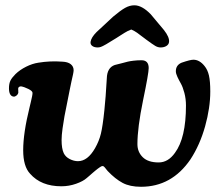

<svg xmlns="http://www.w3.org/2000/svg" viewBox="-20 -696 831 732"><path d="M423.3 -550.8Q375.5 -520.5 364.3 -517.1Q358.4 -515.1 352.5 -515.1Q339.4 -515.1 331.8 -520.8Q324.2 -526.4 325.2 -536.1Q327.6 -553.2 348.1 -573.7L411.1 -632.3Q439.5 -656.2 457 -666Q474.6 -675.8 492.2 -675.8Q521.5 -675.8 554.7 -641.6L605 -581.5Q626.5 -554.2 624.5 -536.1Q623.5 -526.4 614.5 -520.8Q605.5 -515.1 592.3 -515.1Q582 -515.1 572 -521Q562 -526.9 537.6 -544.9Q532.7 -548.8 529.8 -550.8Q525.4 -553.7 516.1 -561Q506.8 -568.4 502.9 -571Q499 -573.7 492.4 -577.6Q485.8 -581.5 480.5 -583.5Q474.6 -581.5 467.3 -577.9Q460 -574.2 455.1 -571Q450.2 -567.9 439.7 -561.3Q429.2 -554.7 423.3 -550.8ZM213.9 14.2Q136.7 14.2 94.7 -33.7Q68.4 -61.5 68.4 -123.5Q68.4 -188.5 92.8 -287.1Q94.2 -293 97.4 -306.4Q100.6 -319.8 102.3 -328.4Q104 -336.9 104 -341.8Q104 -349.1 88.1 -356.9Q72.3 -364.7 60.5 -366.7Q52.2 -366.7 49.8 -360.8Q48.8 -358.9 49.6 -351.3Q50.3 -343.8 49.8 -341.8Q48.3 -335.9 42.7 -331.5Q37.1 -327.1 31.7 -327.6Q14.2 -330.1 14.2 -359.4Q14.2 -377.4 19.8 -388.7Q25.4 -399.9 39.1 -413.6Q55.7 -429.7 79.6 -441.7Q103.5 -453.6 126.5 -457Q170.9 -464.4 217.8 -460.9Q238.8 -460 249.8 -451.2Q260.7 -442.4 260.7 -428.2Q260.7 -423.3 258.5 -412.8Q256.3 -402.3 252.2 -384.5Q248 -366.7 245.6 -352.5Q243.7 -342.3 236.6 -307.1Q229.5 -272 225.8 -252.7Q222.2 -233.4 218.5 -206.5Q214.8 -179.7 214.8 -162.1Q214.8 -129.4 223.1 -111.8Q230 -97.7 245.8 -89.6Q261.7 -81.5 277.3 -81.5Q314 -81.5 342.3 -130.9Q357.9 -158.2 364.7 -186.5Q371.6 -214.8 377.9 -275.4Q382.8 -320.3 387.2 -397Q388.2 -438 417.5 -448.2Q426.8 -450.2 442.9 -454.6Q459 -459 467 -460.9Q475.1 -462.9 489.3 -464.6Q503.4 -466.3 519.5 -466.3Q546.9 -466.3 546.9 -436.5Q546.9 -416.5 525.4 -313.5Q503.9 -209 503.9 -146.5Q503.9 -116.7 524.2 -96.7Q544.4 -76.7 585 -76.7Q621.1 -76.7 647 -113.3Q689 -169.9 689 -293.5Q689 -319.3 682.9 -342Q676.8 -364.7 669.7 -377.2Q662.6 -389.6 656.5 -402.6Q650.4 -415.5 650.4 -424.3Q650.4 -447.8 672.4 -457Q705.1 -468.3 717.3 -468.3Q740.7 -468.3 759.8 -444.3Q771.5 -430.2 776.6 -408.2Q781.7 -386.2 781.7 -347.2Q781.7 -285.2 762 -214.4Q742.2 -143.6 706.1 -88.4Q634.8 16.1 517.6 16.1Q475.1 16.1 447.3 1.2Q419.4 -13.7 390.6 -43.9Q388.7 -45.9 385.7 -49.8Q382.8 -53.7 381.3 -55.4Q379.9 -57.1 377.9 -59.3Q376 -61.5 374.3 -62.3Q372.6 -63 370.6 -63Q368.7 -63 366.2 -61.8Q363.8 -60.5 359.9 -57.9Q356 -55.2 352.3 -52.5Q348.6 -49.8 342.8 -44.9Q336.9 -40 333 -36.6Q329.1 -33.2 322 -26.9Q314.9 -20.5 310.5 -17.1Q296.9 -4.9 270 4.6Q243.2 14.2 213.9 14.2Z"/></svg>

Font: Cooper*
Style: Bold Italic
Weight: 700
Italic angle: -7°
Designer: Owen Earl
Foundry: indestructible type*
Version: Version 0.001